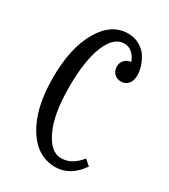

<svg xmlns="http://www.w3.org/2000/svg" viewBox="-137 -570 576 656"><g transform="rotate(30 151.0 -242.0)"><path d="M263.2 -60.1 285.2 -41Q244.1 18.1 186 18.1Q114.3 18.1 70.6 -52.7Q26.9 -123.5 26.9 -242.2Q26.9 -360.4 68.1 -431.2Q109.4 -502 174.8 -502Q200.7 -502 220.9 -490.2Q241.2 -478.5 252 -460.7Q262.7 -442.9 267.8 -425.8Q272.9 -408.7 272.9 -394Q272.9 -371.6 262.2 -359.4Q251.5 -347.2 233.9 -347.2Q217.8 -347.2 207.3 -357.9Q196.8 -368.7 196.8 -384.8Q196.8 -400.4 206.5 -410.9Q216.3 -421.4 231.9 -422.9Q225.6 -441.4 212.2 -453.6Q198.7 -465.8 180.2 -465.8Q139.6 -465.8 115.2 -407Q90.8 -348.1 90.8 -242.2Q90.8 -137.7 118.7 -77.9Q146.5 -18.1 188 -18.1Q229.5 -18.1 263.2 -60.1Z"/></g></svg>

Font: Margherita Light
Style: Regular
Weight: 300
Designer: James Puckett
Foundry: Dunwich Type Founders
Version: Version 1.008;hotconv 1.0.109;makeotfexe 2.5.65596